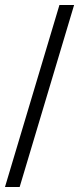

<svg xmlns="http://www.w3.org/2000/svg" viewBox="-23 -742 318 772"><path d="M216 -722 -3 10H56L275 -722Z"/></svg>

Font: Sprat Condesed
Style: Bold
Weight: 700
Width: 3
Designer: Ethan Nakache
Foundry: Collletttivo
Version: Version 2.000;Glyphs 3.2 (3217)